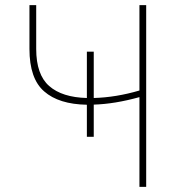

<svg xmlns="http://www.w3.org/2000/svg" viewBox="-20 -731 687 751"><path d="M525.4 -710.9H551.8V0H525.4V-351.1Q428.7 -324.2 346.7 -321.8V-195.8H319.8V-321.3Q210 -323.2 152.8 -373.5Q95.2 -423.3 95.2 -539.6V-710.9H121.6V-539.6Q121.6 -439 172.4 -394.5Q223.1 -350.1 319.8 -347.7V-528.8H346.7V-347.7Q434.1 -350.1 525.4 -377Z"/></svg>

Font: Roboto-Thin
Style: Regular
Weight: 250
Designer: Google
Version: Version 1.100141; 2013; ttfautohint (v0.94.14-c901) -l 8 -r 